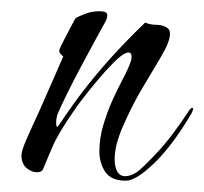

<svg xmlns="http://www.w3.org/2000/svg" viewBox="-20 -307 362 340"><path d="M203 13Q177 13 166.5 -2.5Q156 -18 156 -39Q156 -63 163.5 -87.5Q171 -112 180.5 -132.5Q190 -153 196 -164Q213 -196 213 -206Q213 -217 203 -213Q195 -210 181 -196Q167 -182 152 -164Q137 -146 125.5 -131Q114 -116 111 -111Q83 -71 72 -45Q61 -19 56 -7Q54 -2 45 -2Q36 -2 27 -9.5Q18 -17 18 -32Q18 -40 27 -60.5Q36 -81 49 -109Q61 -136 73 -163.5Q85 -191 92 -207Q85 -213 85 -216Q85 -219 86 -221Q88 -226 94 -237.5Q100 -249 106 -260.5Q112 -272 114 -275Q117 -277 129.5 -282Q142 -287 154 -287H158Q170 -287 170 -280Q170 -273 163 -262Q160 -257 149 -236.5Q138 -216 124 -190Q110 -164 98.5 -140.5Q87 -117 82 -105Q79 -96 79.5 -87.5Q80 -79 84 -85Q112 -127 136 -157Q160 -187 184 -213Q208 -239 237 -267Q247 -263 258 -263Q269 -263 277 -257Q281 -254 281 -247Q281 -233 264.5 -205.5Q248 -178 228 -144Q213 -118 198 -84Q183 -50 183 -25Q183 -12 187.5 -3.5Q192 5 202 5Q211 5 222 -2Q230 -7 257 -35.5Q284 -64 316 -113Q319 -116 320 -116Q322 -116 322 -114Q322 -112 319 -106Q286 -50 253.5 -18.5Q221 13 203 13Z"/></svg>

Font: The Nautigal
Style: Regular
Weight: 400
Designer: Robert E. Leuschke
Foundry: Robert E. Leuschke
Version: Version 1.100; ttfautohint (v1.8.3)